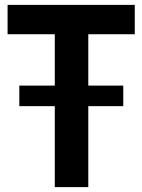

<svg xmlns="http://www.w3.org/2000/svg" viewBox="-20 -765 582 785"><path d="M204 -331H59V-415H204V-625H11V-745H531V-625H341V-415H484V-331H341V0H204Z"/></svg>

Font: Evergrow Sans
Style: Bold
Weight: 700
Foundry: 10Web
Version: Version 1.000